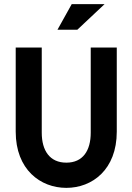

<svg xmlns="http://www.w3.org/2000/svg" viewBox="-20 -900 640 929"><path d="M56 -670V-263C56 -79 176 9 301 9C426 9 545 -79 545 -263V-670H419V-258C419 -171 381 -113 301 -113C221 -113 182 -171 182 -258V-670ZM258 -756H354L486 -880H327Z"/></svg>

Font: LT Wave Mono Bold
Style: Regular
Weight: 700
Designer: Daniel Lyons
Version: Version 2.5 (Glyphs App)